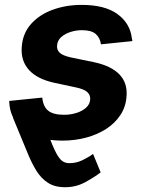

<svg xmlns="http://www.w3.org/2000/svg" viewBox="-20 -573 599 797"><path d="M134.5 -139.3Q163.2 -59.2 181.8 -10.5Q200.4 38.1 213.6 62.9Q226.9 87.6 239.2 95.9Q251.5 104.3 267.8 104.3Q296.8 104.3 322.6 91.8Q348.5 79.2 366.3 65.9L397.8 142.5Q371 163.1 332.6 183.9Q294.1 204.6 249.2 204.1Q206.6 204.1 178.2 185.2Q149.8 166.4 131 135.6Q112.2 104.8 97.8 70.3L33.9 -84.3ZM239.5 10.7Q173.2 10.7 124.5 -8.5Q75.8 -27.7 48.6 -63Q21.4 -98.3 18.6 -146.6Q18.4 -148.7 18.3 -150.4Q18.2 -152.1 18.2 -154L155.4 -167.9Q159.3 -129.8 180.5 -113.2Q201.7 -96.5 245.9 -96.5Q272.8 -96.5 296.8 -104Q320.8 -111.5 336.7 -125.4Q352.5 -139.4 354.3 -159.1Q356.1 -177.8 342.7 -190.4Q329.3 -203 296.3 -209.9L205.5 -229.3Q134.2 -244.8 100 -282.9Q65.8 -321.1 70.3 -377.5Q73.9 -434 108.6 -473.2Q143.3 -512.3 198.7 -532.5Q254.1 -552.7 319.1 -552.7Q415.7 -552.7 468.1 -514.2Q520.6 -475.6 527.5 -412.9Q528.1 -410.4 528.7 -407.7Q529.3 -405.1 529.5 -402.4L399.1 -389Q395.1 -417 376.9 -432.4Q358.7 -447.7 319.8 -447.7Q296.1 -447.7 273.1 -440.4Q250.1 -433.2 234.5 -419.4Q218.8 -405.6 217 -385.2Q214.8 -366.9 227.4 -354.5Q240.1 -342.1 274.4 -334.6L369.3 -315Q440.9 -300.1 475.3 -264.5Q509.8 -229 505.3 -173.8Q502.6 -130.4 480.2 -96.1Q457.8 -61.8 420.9 -37.9Q384 -14.1 337.3 -1.7Q290.6 10.7 239.5 10.7Z"/></svg>

Font: Adwaita Sans
Style: Italic
Weight: 400
Italic angle: -9.39999°
Designer: Rasmus Andersson
Foundry: rsms
Version: Version 4.001;git-9221beed3